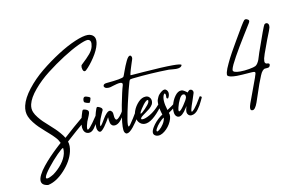

<svg xmlns="http://www.w3.org/2000/svg" viewBox="-90 -881 1911 1251"><g transform="rotate(-10 866.0 -255.0)"><path d="M505.4 -488.8Q501 -484.9 496.1 -484.9Q487.8 -484.9 483.4 -498.3Q479 -511.7 481.4 -522.5Q481.9 -526.4 484.9 -529.3Q525.4 -566.9 544.2 -589.6Q563 -612.3 568.4 -635.7Q577.6 -676.3 553.7 -681.6Q552.7 -682.1 549.8 -682.1Q532.2 -682.1 485.8 -660.4Q439.5 -638.7 381.1 -601.3Q322.8 -564 266.6 -520.3Q210.4 -476.6 167.7 -425.8Q125 -375 115.2 -333.5Q108.4 -304.7 118.7 -280.3Q126 -262.7 141.6 -243.4Q157.2 -224.1 170.4 -211.2Q183.6 -198.2 207.5 -177.2Q230.5 -156.2 242.7 -144.8Q254.9 -133.3 271.2 -114.5Q287.6 -95.7 297.4 -79.1Q366.2 -141.6 428.7 -193.4Q434.6 -198.2 441.2 -198.5Q447.8 -198.7 451.7 -193.8Q455.1 -189 453.6 -182.6Q452.1 -176.3 446.3 -171.4Q375 -111.8 309.6 -52.2Q319.3 -23.4 310.5 14.6Q295.9 76.7 242.7 134.5Q189.5 192.4 133.3 204.1Q80.6 198.2 90.3 154.3Q92.8 143.6 99.1 130.6Q105.5 117.7 114.3 104.5Q123 91.3 134.3 77.4Q145.5 63.5 157 50.3Q168.5 37.1 180.9 24.2Q193.4 11.2 204.6 0.2Q215.8 -10.7 226.1 -20.5Q236.3 -30.3 243.7 -36.9Q251 -43.5 255.9 -47.9L260.7 -52.2Q255.9 -62.5 249.8 -72Q243.7 -81.5 232.9 -92.5Q222.2 -103.5 217 -108.6Q211.9 -113.8 196 -127.7Q180.2 -141.6 176.3 -145Q150.4 -168.5 136.7 -181.6Q123 -194.8 105.7 -216.6Q88.4 -238.3 80.1 -258.3Q65.9 -291 75.2 -331.1Q86.4 -379.4 130.1 -435.5Q173.8 -491.7 232.4 -539.6Q291 -587.4 353.5 -627.4Q416 -667.5 470.7 -690.7Q525.4 -713.9 555.7 -713.9Q564.5 -713.9 567.9 -712.9Q616.2 -701.7 602.5 -643.6Q593.8 -606 563.7 -560.5Q533.7 -515.1 505.4 -488.8ZM177.7 142.6Q210.9 118.7 236.1 86.2Q261.2 53.7 269 20.5Q273.4 2.4 271 -16.1Q270.5 -16.6 270 -16.6Q262.7 -16.6 229.5 16.8Q196.3 50.3 163.8 91.6Q131.3 132.8 127.4 150.4Q125 161.1 134.3 161.1Q147 161.1 177.7 142.6Z M436.5 -88.4Q422.4 -95.7 417.5 -114.3Q415 -123 415 -131.8Q414.6 -150.4 420.9 -178.7Q422.4 -185.5 425.3 -196.3Q428.2 -207 428.7 -208.5Q436 -237.3 441.9 -239.7H445.3Q454.1 -239.7 464.4 -234.9Q474.6 -230 476.6 -223.6Q478 -217.3 476.1 -209.5Q473.6 -199.7 465.6 -181.4Q457.5 -163.1 456.1 -158.7Q452.6 -147.5 449.7 -135.3Q446.8 -123.5 446.8 -113.8Q446.8 -106.4 450.7 -106.4Q455.6 -106.4 465.8 -117.9Q476.1 -129.4 485.4 -142.8Q494.6 -156.2 504.4 -170.4Q514.2 -184.6 515.1 -186Q522.5 -195.3 526.9 -195.3Q531.7 -195.3 531.7 -188.5Q531.7 -180.2 525.4 -168.9Q522 -163.6 515.1 -149.7Q508.3 -135.7 502.7 -126.5Q497.1 -117.2 489.3 -106.4Q481.4 -95.7 472.2 -90.1Q462.9 -84.5 453.1 -84.5Q447.8 -84.5 440.4 -86.9ZM502.9 -305.7Q502.9 -303.2 498.5 -289.1L492.2 -276.4H490.7Q483.4 -276.4 470.5 -280.3Q457.5 -284.2 456.1 -290Q454.1 -297.4 456.1 -307.1Q459.5 -321.3 470.2 -321.3Q471.2 -321.3 477.1 -320.3Q478.5 -319.8 490.7 -315.9Q502.9 -312 502.9 -305.7Z M691.9 -190.4Q696.8 -194.8 701.4 -192.1Q706.1 -189.5 702.1 -181.2Q682.1 -141.6 665 -123.3Q647.9 -105 629.4 -103Q617.7 -102.1 609.9 -108.2Q602.1 -114.3 599.4 -123.5Q596.7 -132.8 595.7 -142.3Q594.7 -151.9 594.5 -157.7Q594.2 -163.6 593.3 -162.1Q591.3 -158.7 588.4 -153.1Q585.4 -147.5 576.4 -133.1Q567.4 -118.7 559.6 -107.7Q551.8 -96.7 542.7 -87.6Q533.7 -78.6 527.8 -78.6Q517.6 -78.6 510.7 -92.8Q499 -116.2 516.1 -189.9Q520.5 -209.5 528.8 -232.4Q532.2 -241.2 536.9 -241.2Q541.5 -241.2 551.8 -236.3Q570.3 -228 567.4 -215.3Q566.9 -212.9 557.1 -192.4Q541.5 -158.2 536.1 -135.3Q532.7 -119.1 535.2 -113.3Q540 -115.7 549.6 -130.4Q559.1 -145 568.1 -160.9Q577.1 -176.8 589.4 -189.7Q601.6 -202.6 611.3 -202.6Q619.6 -202.6 626.5 -193.8Q632.3 -186 632.8 -166.7Q633.3 -147.5 642.1 -139.2Q643.1 -138.2 645.5 -138.2Q653.8 -138.2 669.4 -156.5Q685.1 -174.8 691.9 -190.4Z M697.3 -37.6Q687 -37.6 680.7 -50.8Q671.9 -72.3 683.1 -149.4Q694.3 -226.6 711.9 -302.7Q717.8 -329.6 724.6 -352.1Q725.1 -353 725.1 -354.5Q728.5 -369.6 710.4 -369.6Q701.7 -369.6 688.5 -366.5Q675.3 -363.3 661.6 -358.9Q647.9 -354.5 644 -353.5Q636.2 -351.6 627.9 -351.6Q613.8 -351.6 606.7 -357.4Q599.6 -363.3 601.1 -370.6Q603.5 -382.8 624 -384.3Q727.1 -393.6 737.8 -404.8Q740.2 -407.2 751.7 -440.2Q763.2 -473.1 777.6 -503.4Q792 -533.7 803.7 -533.7Q807.1 -533.7 810.1 -530.8Q817.4 -523.4 814.9 -510.3Q814 -506.8 811.8 -500.2Q809.6 -493.7 808.6 -490.7Q806.6 -484.4 802 -470.2Q797.4 -456.1 793.7 -443.4Q790 -430.7 787.6 -420.9Q785.6 -411.1 785.2 -407.2H793Q797.9 -407.2 870.1 -413.1Q1003.4 -423.3 1066.9 -423.3Q1080.1 -423.3 1090.6 -422.9Q1101.1 -422.4 1109.1 -421.4Q1117.2 -420.4 1121.1 -418.7Q1125 -417 1124.5 -414.6Q1119.1 -396 1084.5 -396Q1074.2 -396 1057.9 -397.7Q1041.5 -399.4 1038.1 -399.4H1037.6Q919.9 -397.5 794.4 -383.8Q789.1 -383.3 785.6 -382.3Q782.2 -381.3 780 -380.9Q777.8 -380.4 776.1 -377.4Q774.4 -374.5 773.9 -373.8Q773.4 -373 771.7 -367.4Q770 -361.8 769.5 -359.9Q760.3 -332.5 736.8 -230Q730 -200.2 724.9 -175.3Q719.7 -150.4 716.1 -127.9Q712.4 -105.5 712.4 -92.8Q712.4 -80.1 716.8 -80.1Q722.7 -80.1 752.2 -127.2Q781.7 -174.3 786.6 -187.5Q789.6 -196.3 798.8 -196.3Q803.2 -196.3 805.9 -193.4Q808.6 -190.4 807.6 -185.1Q804.2 -170.9 785.2 -136.2Q766.1 -101.6 740 -69.6Q713.9 -37.6 697.3 -37.6Z M819.3 -177.7Q806.6 -157.2 806.6 -150.9Q806.6 -148.9 808.1 -148.9Q814.9 -148.9 839.1 -174.1Q863.3 -199.2 868.7 -212.4Q871.1 -218.8 871.1 -222.7Q871.1 -229 866.2 -229Q862.3 -229 855 -223.1Q839.4 -209.5 819.3 -177.7ZM928.2 -185.1Q934.1 -191.4 939 -191.4Q945.3 -191.4 945.3 -184.6Q945.3 -178.2 939 -168.9Q871.1 -79.1 822.8 -79.1Q811 -79.1 801.3 -84Q778.8 -95.7 772.5 -122.1Q770 -131.8 770 -140.1Q770 -156.2 772 -163.6Q773.4 -170.4 775.4 -174.3Q786.1 -203.6 809.3 -228.3Q832.5 -252.9 859.4 -252.9Q871.6 -252.9 880.6 -245.4Q889.6 -237.8 892.6 -226.1Q893.6 -223.1 893.6 -216.8Q893.6 -204.1 888.7 -195.3Q880.4 -181.2 867.7 -170.4Q855 -159.7 838.1 -148.2Q821.3 -136.7 812 -128.4Q804.2 -121.1 804.2 -115.7Q804.2 -110.8 813 -110.8Q831.1 -110.8 864 -129.9Q897 -148.9 928.2 -185.1Z M1000.5 -216.3Q996.1 -215.3 992.9 -217.8Q989.7 -220.2 990.2 -224.6Q991.7 -250.5 983.9 -251Q981 -251.5 978 -246.1Q960.4 -214.4 983.4 -142.1Q989.7 -146.5 999.8 -153.1Q1009.8 -159.7 1013.7 -162.4Q1017.6 -165 1023.7 -169.9Q1029.8 -174.8 1034.7 -179.4Q1039.6 -184.1 1044.9 -190.4Q1053.2 -199.2 1060.5 -194.3Q1057.1 -179.7 1043.2 -165Q1029.3 -150.4 1009.8 -136.7Q990.2 -123 989.3 -122.1Q999 -99.6 983.4 -64.7Q967.8 -29.8 938 -6.1Q908.2 17.6 882.8 9.8Q848.6 -2 876 -47.9Q896.5 -82 931.6 -109.4Q939 -114.7 945.3 -118.7Q944.3 -121.6 940.9 -133.3Q937.5 -145 936.5 -149.9Q935.5 -154.8 932.9 -166.3Q930.2 -177.7 930.4 -184.3Q930.7 -190.9 930.4 -201.7Q930.2 -212.4 933.1 -220Q936 -227.5 939.9 -236.6Q943.8 -245.6 951.2 -253.7Q958.5 -261.7 968.3 -269Q988.8 -284.7 1002.4 -269Q1014.6 -254.9 1008.3 -232.4Q1005.9 -223.6 1000.5 -216.3ZM951.2 -97.7Q936.5 -89.8 919.7 -70.8Q902.8 -51.8 894.3 -35.2Q885.7 -18.6 893.1 -16.1Q897 -15.1 909.7 -25.1Q922.4 -35.2 935.8 -55.7Q949.2 -76.2 951.2 -97.7Z M1102.5 -224.6Q1088.4 -224.6 1075.9 -199.7Q1063.5 -174.8 1056.6 -146.5Q1054.7 -136.7 1053.7 -130.9Q1053.2 -120.1 1057.6 -120.1Q1066.9 -120.1 1089.8 -153.6Q1112.8 -187 1116.2 -201.7Q1116.7 -203.1 1116.7 -205.6Q1117.2 -212.4 1113.8 -218.5Q1110.4 -224.6 1102.5 -224.6ZM1205.1 -192.9Q1205.1 -193.4 1206.5 -193.4Q1210 -193.4 1214.1 -190.9Q1218.3 -188.5 1217.8 -185.1Q1217.8 -184.1 1216.8 -182.1Q1215.3 -179.2 1207.5 -162.4Q1199.7 -145.5 1193.6 -135.3Q1187.5 -125 1177.7 -111.1Q1168 -97.2 1156.2 -89.6Q1144.5 -82 1131.8 -81.1Q1120.1 -80.6 1112.3 -87.6Q1104.5 -94.7 1103 -105Q1102.1 -111.8 1103.8 -122.1Q1105.5 -132.3 1107.9 -139.6L1109.9 -146.5Q1106.4 -141.1 1101.6 -133.3Q1072.3 -86.4 1049.3 -86.4Q1040 -86.4 1032.7 -93.3Q1023.9 -101.6 1021.5 -117.2Q1020 -128.9 1020.5 -140.6Q1021 -151.4 1024.4 -164.1Q1032.2 -198.7 1051.5 -225.3Q1070.8 -252 1093.3 -252Q1104.5 -252 1115.7 -244.1Q1119.1 -241.7 1122.3 -239.5Q1125.5 -237.3 1127.2 -236.1Q1128.9 -234.9 1130.1 -233.9Q1131.3 -232.9 1132.1 -232.4Q1132.8 -231.9 1133.3 -231.9Q1133.8 -231.9 1134.5 -233.4Q1135.3 -234.9 1137.7 -238Q1140.1 -241.2 1144.5 -244.1Q1147.5 -246.6 1152.8 -246.6Q1160.2 -246.6 1165.8 -240.7Q1171.4 -234.9 1170.9 -226.1Q1170.9 -225.1 1170.2 -222.4Q1169.4 -219.7 1169.4 -219.2Q1167 -209 1154.1 -172.6Q1141.1 -136.2 1137.7 -121.6Q1135.7 -113.8 1135.7 -110.8Q1135.3 -103.5 1138.7 -103.5Q1139.6 -103.5 1143.1 -106Q1157.7 -118.2 1176.3 -146Q1185.5 -160.2 1205.1 -192.9Z M1670.9 -393.6Q1666.5 -381.8 1662.1 -364.3Q1659.7 -352.1 1659.7 -345.2Q1659.7 -335.9 1664.6 -331.8Q1669.4 -327.6 1675 -327.9Q1680.7 -328.1 1685.5 -326.2Q1690.4 -324.2 1690.9 -318.8Q1691.4 -315.4 1688.7 -309.6Q1686 -303.7 1682.6 -301.8Q1678.7 -299.3 1670.7 -298.8Q1662.6 -298.3 1655.5 -297.6Q1648.4 -296.9 1639.4 -287.1Q1630.4 -277.3 1623 -258.3Q1612.3 -233.4 1602.3 -205.3Q1592.3 -177.2 1581.1 -142.8Q1569.8 -108.4 1563 -89.4Q1546.9 -44.4 1529.3 -44.4Q1524.4 -44.4 1521.5 -45.9Q1512.2 -50.3 1517.6 -74.2Q1520.5 -86.9 1532.7 -118.2Q1571.8 -224.1 1582 -252.4L1583.5 -257.8Q1587.9 -270 1589.4 -275.9Q1590.8 -283.7 1587.9 -286.4Q1585 -289.1 1576.7 -289.1Q1568.8 -289.1 1563.5 -288.6Q1489.3 -282.7 1468.3 -282.7Q1418.9 -282.7 1407.2 -294.4Q1402.8 -301.3 1406.7 -316.9Q1409.2 -327.6 1414.8 -341.8Q1420.4 -356 1428.5 -372.8Q1436.5 -389.6 1443.8 -404.5Q1451.2 -419.4 1461.7 -438Q1472.2 -456.5 1478 -466.8Q1483.9 -477.1 1492.7 -492.4Q1501.5 -507.8 1502.4 -509.3Q1565.4 -619.1 1576.7 -631.3Q1586.9 -641.6 1603 -630.4Q1609.9 -626 1608.4 -618.7Q1607.9 -616.2 1606.4 -613Q1605 -609.9 1602.1 -605.2Q1599.1 -600.6 1597.7 -598.1Q1597.2 -597.2 1556.2 -531Q1515.1 -464.8 1483.6 -408.4Q1452.1 -352.1 1447.3 -330.6Q1446.3 -325.7 1446.3 -323.7Q1446.8 -307.1 1494.1 -307.1Q1522 -307.1 1554 -312.7Q1585.9 -318.4 1596.7 -324.2Q1605 -328.6 1612.1 -339.8Q1619.1 -351.1 1622.6 -360.6Q1626 -370.1 1630.9 -386.5Q1635.7 -402.8 1637.2 -406.7Q1694.8 -572.8 1702.1 -581.5Q1707 -587.4 1714.8 -587.4Q1721.7 -587.4 1726.6 -582.5Q1731.4 -577.6 1731.9 -567.9Q1731.9 -560.5 1731 -556.2Q1729 -547.9 1723.9 -534.4Q1718.8 -521 1711.4 -502.7Q1704.1 -484.4 1702.6 -480.5Q1697.3 -465.8 1686.8 -437Q1676.3 -408.2 1670.9 -393.6Z"/></g></svg>

Font: Sintesa 4
Style: 4
Weight: 400
Version: Version 001.000